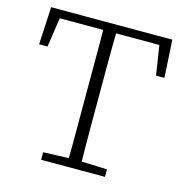

<svg xmlns="http://www.w3.org/2000/svg" viewBox="-101 -768 831 863"><g transform="rotate(15 314.5 -337.0)"><path d="M166 0V-35L303 -40H326L463 -35V0ZM284 0Q285 -51 285 -102Q285 -153 285 -204.5Q285 -256 285 -307V-367Q285 -418 285 -469.5Q285 -521 285 -572Q285 -623 284 -674H345Q344 -623 343.5 -572Q343 -521 343 -470Q343 -419 343 -367V-307Q343 -256 343 -204.5Q343 -153 343.5 -102Q344 -51 345 0ZM23 -499 32 -674H596L606 -499H567L541 -667L569 -636H60L87 -667L62 -499Z"/></g></svg>

Font: Source Serif 4 Light
Style: Regular
Weight: 300
Designer: Frank Grießhammer
Foundry: Adobe Systems Incorporated
Version: Version 4.004;hotconv 1.0.116;makeotfexe 2.5.65601